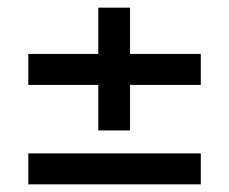

<svg xmlns="http://www.w3.org/2000/svg" viewBox="-20 -514 599 502"><path d="M237 -173V-292H54V-373H237V-494H320V-373H505V-292H320V-173ZM54 -32V-113H505V-32Z"/></svg>

Font: Cairo Play SemiBold
Style: Regular
Weight: 600
Designer: Mohamed Gaber, Accademia di Belle Arti di Urbino
Foundry: Kief Type Foundry, Accademia di Belle Arti di Urbino
Version: Version 3.130;gftools[0.9.24]